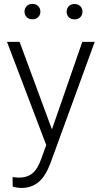

<svg xmlns="http://www.w3.org/2000/svg" viewBox="-20 -741 515 975"><path d="M243.7 -84 397.9 -528.3H460.9L235.4 89.8L223.6 117.2Q180.2 213.4 89.4 213.4Q68.4 213.4 44.4 206.5L43.9 158.2L74.2 161.1Q117.2 161.1 143.8 139.9Q170.4 118.7 189 66.9L214.8 -4.4L15.6 -528.3H79.6ZM104.5 -681.6Q104.5 -698.2 115.2 -709.7Q126 -721.2 144.5 -721.2Q163.1 -721.2 174.1 -709.7Q185.1 -698.2 185.1 -681.6Q185.1 -665.5 174.1 -654.3Q163.1 -643.1 144.5 -643.1Q126 -643.1 115.2 -654.3Q104.5 -665.5 104.5 -681.6ZM318.4 -681.2Q318.4 -697.8 329.1 -709.2Q339.8 -720.7 358.4 -720.7Q377 -720.7 387.9 -709.2Q398.9 -697.8 398.9 -681.2Q398.9 -665 387.9 -653.8Q377 -642.6 358.4 -642.6Q339.8 -642.6 329.1 -653.8Q318.4 -665 318.4 -681.2Z"/></svg>

Font: SteelSelectRoboto
Style: Regular
Weight: 300
Designer: Google
Version: Version 2.137; 2017